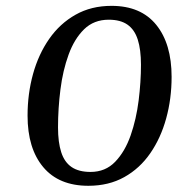

<svg xmlns="http://www.w3.org/2000/svg" viewBox="-20 -608 654 643"><path d="M275.9 14.2Q177.2 14.2 124.8 -48.3Q72.3 -110.8 72.3 -220.7Q72.3 -293.9 90.6 -360.1Q108.9 -426.3 144.8 -477.8Q180.7 -529.3 233.2 -558.8Q285.6 -588.4 353.5 -588.4Q451.7 -588.4 503.2 -524.9Q554.7 -461.4 554.7 -350.6Q554.7 -277.3 536.6 -211.7Q518.6 -146 483.4 -95Q448.2 -43.9 396.2 -14.9Q344.2 14.2 275.9 14.2ZM283.2 -32.2Q333 -32.2 365.7 -66.2Q398.4 -100.1 417.5 -154.5Q436.5 -209 444.3 -271.5Q452.1 -334 452.1 -391.1Q452.1 -441.9 441.4 -475.3Q430.7 -508.8 407 -525.4Q383.3 -542 344.2 -542Q294.4 -542 261.7 -510Q229 -478 209.7 -425Q190.4 -372.1 182.4 -308.3Q174.3 -244.6 174.3 -181.2Q174.3 -131.3 185.1 -98.1Q195.8 -64.9 219.7 -48.6Q243.7 -32.2 283.2 -32.2Z"/></svg>

Font: Gelasio
Style: Italic
Weight: 400
Italic angle: -8.5°
Designer: Eben Sorkin
Foundry: Eben Sorkin
Version: Version 1.008